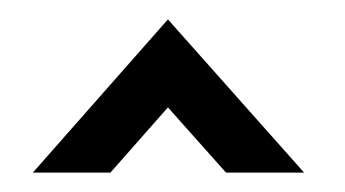

<svg xmlns="http://www.w3.org/2000/svg" viewBox="-20 -641 354 197"><path d="M292 -463.9H211.9L152.3 -530.8L93.3 -463.9H13.7L152.3 -621.1Z"/></svg>

Font: Arian Grqi
Style: Italic
Weight: 400
Italic angle: -15°
Designer: Ruben Hakobyan (Tarumian)
Foundry: Ruben Hakobyan (Tarumian)
Version: Version 1.002